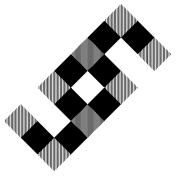

<svg xmlns="http://www.w3.org/2000/svg" viewBox="-344 -927 1355 1355"><g transform="rotate(45 333.0 -250.0)"><path d="M500.8 177.5 489.2 165.8H495L500.8 171.7ZM500.8 191.7 475 165.8H480.8L500.8 185.8ZM500.8 205.8 460.8 165.8H466.7L500.8 200ZM500.8 220 446.7 165.8H452.5L500.8 214.2ZM500.8 234.2 432.5 165.8H438.3L500.8 228.3ZM500.8 248.3 418.3 165.8H424.2L500.8 242.5ZM500.8 262.5 404.2 165.8H410L500.8 256.7ZM500.8 276.7 390 165.8H395.8L500.8 270.8ZM500.8 290.8 375.8 165.8H381.7L500.8 285ZM500.8 305 361.7 165.8H367.5L500.8 299.2ZM500.8 319.2 347.5 165.8H353.3L500.8 313.3ZM500.8 333.3 333.3 165.8H339.2L500.8 327.5ZM487.5 334.2 332.5 179.2V173.3L493.3 334.2ZM473.3 334.2 332.5 193.3V187.5L479.2 334.2ZM459.2 334.2 332.5 207.5V201.7L465 334.2ZM445 334.2 332.5 221.7V215.8L450.8 334.2ZM430 334.2 332.5 236.7V230L436.7 334.2ZM416.7 334.2 332.5 250V244.2L422.5 334.2ZM402.5 334.2 332.5 264.2V258.3L408.3 334.2ZM388.3 334.2 332.5 278.3V272.5L394.2 334.2ZM374.2 334.2 332.5 292.5V286.7L380 334.2ZM360 334.2 332.5 306.7V300.8L365.8 334.2ZM345.8 334.2 332.5 320.8V315L351.7 334.2ZM167.5 177.5 155.8 165.8H161.7L167.5 171.7ZM167.5 191.7 141.7 165.8H147.5L167.5 185.8ZM167.5 205.8 127.5 165.8H133.3L167.5 200ZM167.5 220 113.3 165.8H119.2L167.5 214.2ZM167.5 234.2 99.2 165.8H105L167.5 228.3ZM167.5 248.3 85 165.8H90.8L167.5 242.5ZM167.5 262.5 70.8 165.8H76.7L167.5 256.7ZM167.5 276.7 56.7 165.8H62.5L167.5 270.8ZM167.5 290.8 42.5 165.8H48.3L167.5 285ZM167.5 305 28.3 165.8H34.2L167.5 299.2ZM167.5 319.2 14.2 165.8H20L167.5 313.3ZM167.5 333.3 0 165.8H5.8L167.5 327.5ZM154.2 334.2 -0.8 179.2V173.3L160 334.2ZM140 334.2 -0.8 193.3V187.5L145.8 334.2ZM125.8 334.2 -0.8 207.5V201.7L131.7 334.2ZM111.7 334.2 -0.8 221.7V215.8L117.5 334.2ZM96.7 334.2 -0.8 236.7V230L103.3 334.2ZM83.3 334.2 -0.8 250V244.2L89.2 334.2ZM69.2 334.2 -0.8 264.2V258.3L75 334.2ZM55 334.2 -0.8 278.3V272.5L60.8 334.2ZM40.8 334.2 -0.8 292.5V286.7L46.7 334.2ZM26.7 334.2 -0.8 306.7V300.8L32.5 334.2ZM12.5 334.2 -0.8 320.8V315L18.3 334.2ZM500.8 -165.8 499.2 -167.5H500.8ZM500.8 -155 488.3 -167.5H494.2L500.8 -160.8ZM500.8 -144.2 477.5 -167.5H483.3L500.8 -150ZM500.8 -133.3 466.7 -167.5H472.5L500.8 -139.2ZM500.8 -122.5 455.8 -167.5H461.7L500.8 -128.3ZM500.8 -111.7 445 -167.5H450.8L500.8 -117.5ZM500.8 -100.8 434.2 -167.5H440L500.8 -106.7ZM500.8 -90 423.3 -167.5H429.2L500.8 -95.8ZM500.8 -79.2 412.5 -167.5H418.3L500.8 -85ZM500.8 -68.3 401.7 -167.5H407.5L500.8 -74.2ZM500.8 -57.5 390.8 -167.5H396.7L500.8 -63.3ZM500.8 -46.7 380 -167.5H385.8L500.8 -52.5ZM500.8 -35.8 369.2 -167.5H375L500.8 -41.7ZM500.8 -25 358.3 -167.5H364.2L500.8 -30.8ZM500.8 -14.2 347.5 -167.5H353.3L500.8 -20ZM500.8 -3.3 336.7 -167.5H342.5L500.8 -9.2ZM494.2 0.8 332.5 -160.8V-166.7L500 0.8ZM483.3 0.8 332.5 -150V-155.8L489.2 0.8ZM472.5 0.8 332.5 -139.2V-145L478.3 0.8ZM461.7 0.8 332.5 -128.3V-134.2L467.5 0.8ZM450.8 0.8 332.5 -117.5V-123.3L456.7 0.8ZM440 0.8 332.5 -106.7V-112.5L445.8 0.8ZM429.2 0.8 332.5 -95.8V-101.7L435 0.8ZM418.3 0.8 332.5 -85V-90.8L424.2 0.8ZM407.5 0.8 332.5 -74.2V-80L413.3 0.8ZM396.7 0.8 332.5 -63.3V-69.2L402.5 0.8ZM385.8 0.8 332.5 -52.5V-58.3L391.7 0.8ZM375 0.8 332.5 -41.7V-47.5L380.8 0.8ZM364.2 0.8 332.5 -30.8V-36.7L370 0.8ZM353.3 0.8 332.5 -20V-25.8L359.2 0.8ZM342.5 0.8 332.5 -9.2V-15L348.3 0.8ZM500.8 -167.5H505L500.8 -171.7ZM167.5 -155.8 155.8 -167.5H161.7L167.5 -161.7ZM167.5 -141.7 141.7 -167.5H147.5L167.5 -147.5ZM167.5 -127.5 127.5 -167.5H133.3L167.5 -133.3ZM167.5 -113.3 113.3 -167.5H119.2L167.5 -119.2ZM167.5 -99.2 99.2 -167.5H105L167.5 -105ZM167.5 -85 85 -167.5H90.8L167.5 -90.8ZM167.5 -70.8 70.8 -167.5H76.7L167.5 -76.7ZM167.5 -56.7 56.7 -167.5H62.5L167.5 -62.5ZM167.5 -42.5 42.5 -167.5H48.3L167.5 -48.3ZM167.5 -28.3 28.3 -167.5H34.2L167.5 -34.2ZM167.5 -14.2 14.2 -167.5H20L167.5 -20ZM167.5 0 0 -167.5H5.8L167.5 -5.8ZM154.2 0.8 -0.8 -154.2V-160L160 0.8ZM140 0.8 -0.8 -140V-145.8L145.8 0.8ZM125.8 0.8 -0.8 -125.8V-131.7L131.7 0.8ZM111.7 0.8 -0.8 -111.7V-117.5L117.5 0.8ZM96.7 0.8 -0.8 -96.7V-103.3L103.3 0.8ZM83.3 0.8 -0.8 -83.3V-89.2L89.2 0.8ZM69.2 0.8 -0.8 -69.2V-75L75 0.8ZM55 0.8 -0.8 -55V-60.8L60.8 0.8ZM40.8 0.8 -0.8 -40.8V-46.7L46.7 0.8ZM26.7 0.8 -0.8 -26.7V-32.5L32.5 0.8ZM12.5 0.8 -0.8 -12.5V-18.3L18.3 0.8ZM500.8 -489.2 489.2 -500.8H495L500.8 -495ZM500.8 -475 475 -500.8H480.8L500.8 -480.8ZM500.8 -460.8 460.8 -500.8H466.7L500.8 -466.7ZM500.8 -446.7 446.7 -500.8H452.5L500.8 -452.5ZM500.8 -432.5 432.5 -500.8H438.3L500.8 -438.3ZM500.8 -418.3 418.3 -500.8H424.2L500.8 -424.2ZM500.8 -404.2 404.2 -500.8H410L500.8 -410ZM500.8 -390 390 -500.8H395.8L500.8 -395.8ZM500.8 -375.8 375.8 -500.8H381.7L500.8 -381.7ZM500.8 -361.7 361.7 -500.8H367.5L500.8 -367.5ZM500.8 -347.5 347.5 -500.8H353.3L500.8 -353.3ZM500.8 -333.3 333.3 -500.8H339.2L500.8 -339.2ZM487.5 -332.5 332.5 -487.5V-493.3L493.3 -332.5ZM473.3 -332.5 332.5 -473.3V-479.2L479.2 -332.5ZM459.2 -332.5 332.5 -459.2V-465L465 -332.5ZM445 -332.5 332.5 -445V-450.8L450.8 -332.5ZM430 -332.5 332.5 -430V-436.7L436.7 -332.5ZM416.7 -332.5 332.5 -416.7V-422.5L422.5 -332.5ZM402.5 -332.5 332.5 -402.5V-408.3L408.3 -332.5ZM388.3 -332.5 332.5 -388.3V-394.2L394.2 -332.5ZM374.2 -332.5 332.5 -374.2V-380L380 -332.5ZM360 -332.5 332.5 -360V-365.8L365.8 -332.5ZM345.8 -332.5 332.5 -345.8V-351.7L351.7 -332.5ZM167.5 -499.2 165.8 -500.8H167.5ZM167.5 -488.3 155 -500.8H160.8L167.5 -494.2ZM167.5 -477.5 144.2 -500.8H150L167.5 -483.3ZM167.5 -466.7 133.3 -500.8H139.2L167.5 -472.5ZM167.5 -455.8 122.5 -500.8H128.3L167.5 -461.7ZM167.5 -445 111.7 -500.8H117.5L167.5 -450.8ZM167.5 -434.2 100.8 -500.8H106.7L167.5 -440ZM167.5 -423.3 90 -500.8H95.8L167.5 -429.2ZM167.5 -412.5 79.2 -500.8H85L167.5 -418.3ZM167.5 -401.7 68.3 -500.8H74.2L167.5 -407.5ZM167.5 -390.8 57.5 -500.8H63.3L167.5 -396.7ZM167.5 -380 46.7 -500.8H52.5L167.5 -385.8ZM167.5 -369.2 35.8 -500.8H41.7L167.5 -375ZM167.5 -358.3 25 -500.8H30.8L167.5 -364.2ZM167.5 -347.5 14.2 -500.8H20L167.5 -353.3ZM167.5 -336.7 3.3 -500.8H9.2L167.5 -342.5ZM160.8 -332.5 -0.8 -494.2V-500L166.7 -332.5ZM150 -332.5 -0.8 -483.3V-489.2L155.8 -332.5ZM139.2 -332.5 -0.8 -472.5V-478.3L145 -332.5ZM128.3 -332.5 -0.8 -461.7V-467.5L134.2 -332.5ZM117.5 -332.5 -0.8 -450.8V-456.7L123.3 -332.5ZM106.7 -332.5 -0.8 -440V-445.8L112.5 -332.5ZM95.8 -332.5 -0.8 -429.2V-435L101.7 -332.5ZM85 -332.5 -0.8 -418.3V-424.2L90.8 -332.5ZM74.2 -332.5 -0.8 -407.5V-413.3L80 -332.5ZM63.3 -332.5 -0.8 -396.7V-402.5L69.2 -332.5ZM52.5 -332.5 -0.8 -385.8V-391.7L58.3 -332.5ZM41.7 -332.5 -0.8 -375V-380.8L47.5 -332.5ZM30.8 -332.5 -0.8 -364.2V-370L36.7 -332.5ZM20 -332.5 -0.8 -353.3V-359.2L25.8 -332.5ZM9.2 -332.5 -0.8 -342.5V-348.3L15 -332.5ZM167.5 -500.8H171.7L167.5 -505ZM500.8 -822.5 489.2 -834.2H495L500.8 -828.3ZM500.8 -808.3 475 -834.2H480.8L500.8 -814.2ZM500.8 -794.2 460.8 -834.2H466.7L500.8 -800ZM500.8 -780 446.7 -834.2H452.5L500.8 -785.8ZM500.8 -765.8 432.5 -834.2H438.3L500.8 -771.7ZM500.8 -751.7 418.3 -834.2H424.2L500.8 -757.5ZM500.8 -737.5 404.2 -834.2H410L500.8 -743.3ZM500.8 -723.3 390 -834.2H395.8L500.8 -729.2ZM500.8 -709.2 375.8 -834.2H381.7L500.8 -715ZM500.8 -695 361.7 -834.2H367.5L500.8 -700.8ZM500.8 -680.8 347.5 -834.2H353.3L500.8 -686.7ZM500.8 -666.7 333.3 -834.2H339.2L500.8 -672.5ZM487.5 -665.8 332.5 -820.8V-826.7L493.3 -665.8ZM473.3 -665.8 332.5 -806.7V-812.5L479.2 -665.8ZM459.2 -665.8 332.5 -792.5V-798.3L465 -665.8ZM445 -665.8 332.5 -778.3V-784.2L450.8 -665.8ZM430 -665.8 332.5 -763.3V-770L436.7 -665.8ZM416.7 -665.8 332.5 -750V-755.8L422.5 -665.8ZM402.5 -665.8 332.5 -735.8V-741.7L408.3 -665.8ZM388.3 -665.8 332.5 -721.7V-727.5L394.2 -665.8ZM374.2 -665.8 332.5 -707.5V-713.3L380 -665.8ZM360 -665.8 332.5 -693.3V-699.2L365.8 -665.8ZM345.8 -665.8 332.5 -679.2V-685L351.7 -665.8ZM167.5 -822.5 155.8 -834.2H161.7L167.5 -828.3ZM167.5 -808.3 141.7 -834.2H147.5L167.5 -814.2ZM167.5 -794.2 127.5 -834.2H133.3L167.5 -800ZM167.5 -780 113.3 -834.2H119.2L167.5 -785.8ZM167.5 -765.8 99.2 -834.2H105L167.5 -771.7ZM167.5 -751.7 85 -834.2H90.8L167.5 -757.5ZM167.5 -737.5 70.8 -834.2H76.7L167.5 -743.3ZM167.5 -723.3 56.7 -834.2H62.5L167.5 -729.2ZM167.5 -709.2 42.5 -834.2H48.3L167.5 -715ZM167.5 -695 28.3 -834.2H34.2L167.5 -700.8ZM167.5 -680.8 14.2 -834.2H20L167.5 -686.7ZM167.5 -666.7 0 -834.2H5.8L167.5 -672.5ZM154.2 -665.8 -0.8 -820.8V-826.7L160 -665.8ZM140 -665.8 -0.8 -806.7V-812.5L145.8 -665.8ZM125.8 -665.8 -0.8 -792.5V-798.3L131.7 -665.8ZM111.7 -665.8 -0.8 -778.3V-784.2L117.5 -665.8ZM96.7 -665.8 -0.8 -763.3V-770L103.3 -665.8ZM83.3 -665.8 -0.8 -750V-755.8L89.2 -665.8ZM69.2 -665.8 -0.8 -735.8V-741.7L75 -665.8ZM55 -665.8 -0.8 -721.7V-727.5L60.8 -665.8ZM40.8 -665.8 -0.8 -707.5V-713.3L46.7 -665.8ZM26.7 -665.8 -0.8 -693.3V-699.2L32.5 -665.8ZM12.5 -665.8 -0.8 -679.2V-685L18.3 -665.8ZM166.7 166.7H333.3V333.3H166.7ZM333.3 0H500V166.7H333.3ZM166.7 -166.7H333.3V0H166.7ZM333.3 -333.3H500V-166.7H333.3ZM0 -333.3H166.7V-166.7H0ZM166.7 -500H333.3V-333.3H166.7ZM0 -666.7H166.7V-500H0ZM166.7 -833.3H333.3V-666.7H166.7Z"/></g></svg>

Font: 0xA000-Pixelated
Style: Pixelated
Weight: 400
Version: Version 0.1